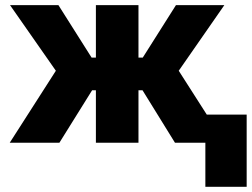

<svg xmlns="http://www.w3.org/2000/svg" viewBox="-20 -550 971 740"><path d="M195.3 -277.3 18.6 -530.3H205.1L333 -328.1H349.6V-530.3H513.7V-328.1H530.3L658.2 -530.3H844.7L668.9 -277.3L776.9 -108.4H930.7V169.9H771.5V0H654.3L529.3 -202.1H513.7V0H349.6V-202.1H335L209 0H17.6Z"/></svg>

Font: Pretendard Std ExtraBold
Style: Regular
Weight: 800
Designer: Base glyphs from Inter by Rasmus Andersson; Hangeul glyphs from Noto Sans CJK(Source Han Sans) by Jang Soo-young and Kan
Foundry: Kil Hyung-jin
Version: Version 1.309